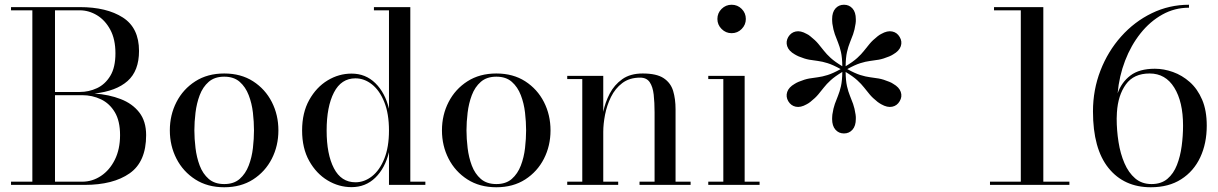

<svg xmlns="http://www.w3.org/2000/svg" viewBox="-20 -780 5140 810"><path d="M337 0H26.5V-13.5H116.5V-736.5H26.5V-750H316.5Q430 -750 498.2 -706.2Q566.5 -662.5 566.5 -565Q566.5 -481 518.2 -438.2Q470 -395.5 379 -385.5Q440 -381 489.2 -362Q538.5 -343 567.5 -305.8Q596.5 -268.5 596.5 -210Q596.5 -97.5 527 -48.8Q457.5 0 337 0ZM316.5 -736.5H212V-392H316.5Q354.5 -392 389 -408Q423.5 -424 445.2 -459.8Q467 -495.5 467 -555Q467 -614.5 445.2 -654.8Q423.5 -695 389 -715.8Q354.5 -736.5 316.5 -736.5ZM326.5 -378.5H212V-13.5H326.5Q369.5 -13.5 406 -37.8Q442.5 -62 464.5 -106.2Q486.5 -150.5 486.5 -210Q486.5 -269.5 464.5 -306.5Q442.5 -343.5 406 -361Q369.5 -378.5 326.5 -378.5Z M696.5 -230Q696.5 -295 724.5 -349.5Q752.5 -404 804 -437Q855.5 -470 926 -470Q996.5 -470 1047.8 -437Q1099 -404 1126.8 -349.5Q1154.5 -295 1154.5 -230Q1154.5 -165 1126.8 -110.5Q1099 -56 1047.8 -23Q996.5 10 926 10Q855.5 10 804 -23Q752.5 -56 724.5 -110.5Q696.5 -165 696.5 -230ZM800 -230Q800 -195 804.8 -155.5Q809.5 -116 822.5 -81.5Q835.5 -47 860.5 -25.2Q885.5 -3.5 926 -3.5Q966.5 -3.5 991.2 -25.2Q1016 -47 1029.2 -81.5Q1042.5 -116 1047 -155.5Q1051.5 -195 1051.5 -230Q1051.5 -265.5 1047 -304.8Q1042.5 -344 1029.2 -378.5Q1016 -413 991.2 -434.8Q966.5 -456.5 926 -456.5Q885.5 -456.5 860.5 -434.8Q835.5 -413 822.5 -378.5Q809.5 -344 804.8 -304.8Q800 -265.5 800 -230Z M1774.5 -13.5V0H1621V-138Q1604.5 -70.5 1563.5 -30.5Q1522.5 9.5 1463 9.5Q1409.5 9.5 1362 -19Q1314.5 -47.5 1284.5 -101Q1254.5 -154.5 1254.5 -229.5Q1254.5 -304.5 1284.5 -358.2Q1314.5 -412 1362 -440.8Q1409.5 -469.5 1463 -469.5Q1522.5 -469.5 1563.5 -429.2Q1604.5 -389 1621 -321.5V-736.5H1557.5V-750H1711V-13.5ZM1621 -229.5Q1621 -300.5 1601.2 -349.5Q1581.5 -398.5 1549.2 -424Q1517 -449.5 1479.5 -449.5Q1419.5 -449.5 1388.8 -389.8Q1358 -330 1358 -229.5Q1358 -129 1388.8 -70Q1419.5 -11 1479.5 -11Q1517 -11 1549.2 -36.2Q1581.5 -61.5 1601.2 -110.2Q1621 -159 1621 -229.5Z M1844.5 -230Q1844.5 -295 1872.5 -349.5Q1900.5 -404 1952 -437Q2003.5 -470 2074 -470Q2144.5 -470 2195.8 -437Q2247 -404 2274.8 -349.5Q2302.5 -295 2302.5 -230Q2302.5 -165 2274.8 -110.5Q2247 -56 2195.8 -23Q2144.5 10 2074 10Q2003.5 10 1952 -23Q1900.5 -56 1872.5 -110.5Q1844.5 -165 1844.5 -230ZM1948 -230Q1948 -195 1952.8 -155.5Q1957.5 -116 1970.5 -81.5Q1983.5 -47 2008.5 -25.2Q2033.5 -3.5 2074 -3.5Q2114.5 -3.5 2139.2 -25.2Q2164 -47 2177.2 -81.5Q2190.5 -116 2195 -155.5Q2199.5 -195 2199.5 -230Q2199.5 -265.5 2195 -304.8Q2190.5 -344 2177.2 -378.5Q2164 -413 2139.2 -434.8Q2114.5 -456.5 2074 -456.5Q2033.5 -456.5 2008.5 -434.8Q1983.5 -413 1970.5 -378.5Q1957.5 -344 1952.8 -304.8Q1948 -265.5 1948 -230Z M2373 -13.5H2436.5V-446.5H2373V-460H2525V-308Q2533 -348 2552.2 -385Q2571.5 -422 2605.2 -446Q2639 -470 2691.5 -470Q2750 -470 2779.8 -450.2Q2809.5 -430.5 2819.8 -396.5Q2830 -362.5 2830 -319V-13.5H2893.5V0H2678V-13.5H2741.5V-305.5Q2741.5 -347.5 2737.8 -380.8Q2734 -414 2721 -433.2Q2708 -452.5 2680.5 -452.5Q2635.5 -452.5 2605.2 -429.5Q2575 -406.5 2557.5 -370.8Q2540 -335 2532.5 -295.8Q2525 -256.5 2525 -224V-13.5H2588V0H2373Z M3006.5 -700Q3006.5 -725 3024.2 -742.5Q3042 -760 3066.5 -760Q3091.5 -760 3109 -742.5Q3126.5 -725 3126.5 -700Q3126.5 -675.5 3109 -657.8Q3091.5 -640 3066.5 -640Q3042 -640 3024.2 -657.8Q3006.5 -675.5 3006.5 -700ZM2968 -13.5H3031.5V-446.5H2968V-460H3121.5V-13.5H3184.5V0H2968Z M3590.5 -278Q3590.5 -249 3576.5 -233Q3562.5 -217 3540.5 -217Q3518.5 -217 3504.5 -233Q3490.5 -249 3490.5 -278Q3490.5 -282.5 3490.8 -287Q3491 -291.5 3491.5 -296.5Q3495.5 -323.5 3502 -341.5Q3508.5 -359.5 3515.5 -376.5Q3522.5 -393.5 3527.8 -416.5Q3533 -439.5 3533.5 -476.5Q3502 -457.5 3484.5 -441.5Q3467 -425.5 3455.8 -411Q3444.5 -396.5 3432.2 -381.8Q3420 -367 3398.5 -350Q3394.5 -346.5 3390.8 -344.5Q3387 -342.5 3383 -340Q3357.5 -325.5 3337.2 -329.8Q3317 -334 3305.5 -353Q3294.5 -372 3301 -392Q3307.5 -412 3333 -426.5Q3337 -429 3340.8 -431Q3344.5 -433 3349.5 -435Q3375 -445.5 3393.8 -448.8Q3412.5 -452 3430.8 -454.2Q3449 -456.5 3471.5 -463.5Q3494 -470.5 3526.5 -488.5Q3494 -506.5 3471.5 -513.5Q3449 -520.5 3430.8 -522.8Q3412.5 -525 3393.8 -528.2Q3375 -531.5 3349.5 -542Q3344.5 -544 3340.8 -546.2Q3337 -548.5 3333 -550.5Q3307.5 -565 3301 -585Q3294.5 -605 3305.5 -624Q3317 -643 3337.2 -647.2Q3357.5 -651.5 3383 -637Q3387 -635 3390.8 -632.8Q3394.5 -630.5 3398.5 -627Q3420 -610 3432.2 -595.2Q3444.5 -580.5 3455.8 -566Q3467 -551.5 3484.5 -535.5Q3502 -519.5 3533.5 -500.5Q3533 -537.5 3527.8 -560.5Q3522.5 -583.5 3515.5 -600.5Q3508.5 -617.5 3502 -635.5Q3495.5 -653.5 3491.5 -680.5Q3491 -686 3490.8 -690.2Q3490.5 -694.5 3490.5 -699Q3490.5 -728.5 3504.5 -744.2Q3518.5 -760 3540.5 -760Q3562.5 -760 3576.5 -744.2Q3590.5 -728.5 3590.5 -699Q3590.5 -694.5 3590.5 -690.2Q3590.5 -686 3589.5 -680.5Q3585.5 -653.5 3579 -635.5Q3572.5 -617.5 3565.5 -600.5Q3558.5 -583.5 3553.2 -560.5Q3548 -537.5 3547.5 -500.5Q3579 -519.5 3596.5 -535.5Q3614 -551.5 3625.2 -566Q3636.5 -580.5 3648.8 -595.2Q3661 -610 3682.5 -627Q3686.5 -630.5 3690.5 -632.8Q3694.5 -635 3698 -637Q3723.5 -651.5 3744 -647.2Q3764.5 -643 3775.5 -624Q3787 -605 3780.2 -585Q3773.5 -565 3748 -550.5Q3744.5 -548.5 3740.5 -546.2Q3736.5 -544 3731.5 -542Q3706 -531.5 3687.2 -528.2Q3668.5 -525 3650.2 -522.8Q3632 -520.5 3609.5 -513.5Q3587 -506.5 3554.5 -488.5Q3587 -470.5 3609.5 -463.5Q3632 -456.5 3650.2 -454.2Q3668.5 -452 3687.2 -448.8Q3706 -445.5 3731.5 -435Q3736.5 -433 3740.5 -431Q3744.5 -429 3748 -426.5Q3773.5 -412 3780.2 -392Q3787 -372 3775.5 -353Q3764.5 -334 3744 -329.8Q3723.5 -325.5 3698 -340Q3694.5 -342.5 3690.5 -344.5Q3686.5 -346.5 3682.5 -350Q3661 -367 3648.8 -381.8Q3636.5 -396.5 3625.2 -411Q3614 -425.5 3596.5 -441.5Q3579 -457.5 3547.5 -476.5Q3548 -439.5 3553.2 -416.5Q3558.5 -393.5 3565.5 -376.5Q3572.5 -359.5 3579 -341.5Q3585.5 -323.5 3589.5 -296.5Q3590.5 -291.5 3590.5 -287Q3590.5 -282.5 3590.5 -278Z M4156.5 -13.5H4286.5V-736.5H4173.5V-750H4381.5V-13.5H4491.5V0H4156.5Z M5071 -250Q5071 -175 5043.5 -116.2Q5016 -57.5 4963.2 -23.8Q4910.5 10 4835 10Q4722 10 4656.5 -71.2Q4591 -152.5 4591 -310Q4591 -401 4622.5 -482.2Q4654 -563.5 4709.8 -626Q4765.5 -688.5 4839 -724.2Q4912.5 -760 4996 -760V-747.5Q4935.5 -747.5 4883.5 -718.5Q4831.5 -689.5 4791.5 -639.2Q4751.5 -589 4726.5 -524Q4701.5 -459 4695 -386.5Q4711.5 -433 4749 -461.5Q4786.5 -490 4852 -490Q4890 -490 4928.5 -476.2Q4967 -462.5 4999.5 -433.8Q5032 -405 5051.5 -359.5Q5071 -314 5071 -250ZM4971 -250Q4971 -350.5 4934 -410.2Q4897 -470 4830 -470Q4763 -470 4729.8 -424Q4696.5 -378 4692 -305.5L4691 -280Q4691 -230 4698.8 -180.8Q4706.5 -131.5 4723.8 -91.5Q4741 -51.5 4769 -27.5Q4797 -3.5 4838 -3.5Q4879 -3.5 4905 -25.5Q4931 -47.5 4945.2 -84Q4959.5 -120.5 4965.2 -163.8Q4971 -207 4971 -250Z"/></svg>

Font: Bodoni* 16
Style: Regular
Weight: 400
Version: Version 2.2